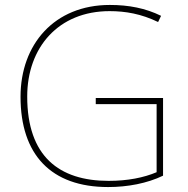

<svg xmlns="http://www.w3.org/2000/svg" viewBox="-20 -746 760 776"><path d="M367 -350V-325H613V-50C561 -28 496 -15 419 -15C219 -15 90 -114 90 -356C90 -554 216 -701 423 -701C487 -701 551 -690 619 -657L631 -682C568 -713 500 -726 424 -726C199 -726 63 -566 63 -355C63 -121 186 10 417 10C496 10 575 -5 639 -36V-350Z"/></svg>

Font: Noto Sans Gujarati UI Thin
Style: Regular
Weight: 100
Designer: Jelle Bosma - Monotype Design Team, Universal Thirst
Foundry: Monotype Imaging Inc.
Version: Version 2.106